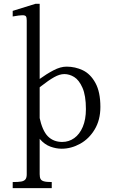

<svg xmlns="http://www.w3.org/2000/svg" viewBox="-20 -770 594 1007"><path d="M120.2 144.4V-662.6Q120.2 -678.2 116.1 -684.2Q111.9 -690.2 96.9 -690.1Q82 -689.9 46.6 -683.6V-712.9L166 -750H188.1V143.6Q188.1 159.8 192.6 168.4Q197 177.1 210.1 180.9Q223.2 184.8 251.4 184.8V216.8H46.6V184.8Q76.2 184.8 91.3 182.1Q106.4 179.4 113.3 170.8Q120.2 162.2 120.2 144.4ZM158.1 -112 186.5 -157Q201.8 -84.5 231.1 -55Q260.5 -25.5 306.5 -25.5Q341.1 -25.5 369.4 -45.6Q397.6 -65.8 414.1 -104.6Q430.6 -143.4 430.6 -197.8Q430.6 -269.1 412.5 -309.9Q394.4 -350.6 369.1 -366.1Q343.9 -381.5 317.4 -381.5Q292.8 -381.5 263.8 -365.1Q234.8 -348.8 196.4 -318.6L186.5 -310.8V-354.8Q224.1 -382.1 260.7 -401.3Q297.2 -420.5 329 -420.5Q374.5 -420.5 414.5 -401.4Q454.5 -382.2 480.5 -334.9Q506.5 -287.5 506.5 -209Q506.5 -141.2 476.8 -91.5Q447.1 -41.8 400.2 -15.9Q353.2 10 303.5 10Q274 10 244 -1.1Q214 -12.1 190.2 -39.4Q166.5 -66.8 158.1 -112Z"/></svg>

Font: Didactic
Style: Regular
Weight: 400
Designer: Tyler Finck
Foundry: Etcetera Type Co
Version: Version 3.007;FEAKit 1.0